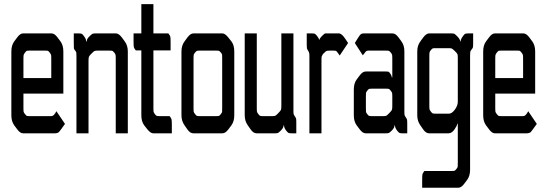

<svg xmlns="http://www.w3.org/2000/svg" viewBox="-20 -636 2589 916"><path d="M249 -105.5 290 -44.9 272.5 -20.5Q261.7 -5.9 258.8 -3.9Q251 0 243.2 0Q243.2 0 89.8 0Q76.2 0 62.5 -18.6L47.9 -38.1Q34.2 -56.6 34.2 -85.9V-390.6Q34.2 -419.9 47.9 -438.5L62.5 -458Q76.2 -476.6 89.8 -476.6H225.6Q240.2 -476.6 253.9 -458L268.6 -438.5Q282.2 -419.9 282.2 -390.6V-189.5H91.8V-121.1Q91.8 -106.4 92.8 -102.5Q93.8 -98.6 99.1 -91.8Q104.5 -85 107.4 -83.5Q110.4 -82 120.1 -82H224.6Q231.4 -82 236.3 -86.9Q244.1 -94.7 249 -105.5ZM224.6 -263.7V-355.5Q224.6 -370.1 223.6 -374Q222.7 -377.9 217.3 -384.8Q211.9 -391.6 209.5 -393.1Q207 -394.5 196.3 -394.5H120.1Q109.4 -394.5 106.9 -393.1Q104.5 -391.6 99.1 -384.8Q93.8 -377.9 92.8 -373.5Q91.8 -369.1 91.8 -355.5V-263.7Z M332 -476.6H356.4Q367.2 -476.6 371.1 -474.1Q375 -471.7 381.8 -461.9Q391.6 -449.2 390.6 -438.5H393.6Q393.6 -450.2 406.2 -461.9Q417 -472.7 420.9 -474.6Q424.8 -476.6 435.5 -476.6H533.2Q546.9 -476.6 561.5 -457L575.2 -438.5Q589.8 -418.9 589.8 -390.6V0H532.2V-355.5Q532.2 -370.1 531.2 -374.5Q530.3 -378.9 524.9 -385.3Q519.5 -391.6 516.6 -393.1Q513.7 -394.5 502.9 -394.5H445.3Q434.6 -394.5 430.7 -392.6Q426.8 -390.6 416.5 -380.4Q406.2 -370.1 404.3 -365.2Q402.3 -360.4 402.3 -345.7V0H344.7V-365.2Q344.7 -379.9 344.2 -384.3Q343.8 -388.7 338.4 -395Q333 -401.4 332.5 -405.8Q332 -410.2 332 -430.7Z M711.9 -616.2V-476.6H783.2Q791 -466.8 792.5 -461.4Q793.9 -456.1 793.9 -433.6V-395.5H711.9V-121.1Q711.9 -106.4 712.9 -102.5Q713.9 -98.6 718.8 -91.8Q723.6 -85 726.6 -84Q728.5 -82 740.2 -82H789.1Q796.9 -72.3 798.3 -66.9Q799.8 -61.5 799.8 -39.1V0H710.9Q698.2 0 682.6 -19.5L668 -38.1Q654.3 -55.7 654.3 -86.9V-395.5H627.9Q620.1 -405.3 618.7 -410.6Q617.2 -416 617.2 -437.5V-476.6H654.3V-616.2Z M902.3 -476.6H1041Q1053.7 -476.6 1069.3 -457L1084 -438.5Q1097.7 -420.9 1097.7 -390.6V-85.9Q1097.7 -56.6 1084 -38.1L1069.3 -18.6Q1055.7 0 1041 0H902.3Q886.7 0 874 -18.6L860.4 -38.1Q845.7 -58.6 845.7 -85.9V-390.6Q845.7 -418.9 860.4 -438.5L874 -457Q888.7 -476.6 902.3 -476.6ZM1040 -121.1V-355.5Q1040 -370.1 1039.6 -374.5Q1039.1 -378.9 1033.7 -385.3Q1028.3 -391.6 1025.4 -393.1Q1022.5 -394.5 1011.7 -394.5H932.6Q921.9 -394.5 918.9 -393.1Q916 -391.6 910.6 -385.3Q905.3 -378.9 904.3 -374.5Q903.3 -370.1 903.3 -355.5V-121.1Q903.3 -106.4 904.3 -102.5Q905.3 -98.6 910.6 -91.8Q916 -85 918.9 -83.5Q921.9 -82 932.6 -82H1011.7Q1022.5 -82 1025.4 -83.5Q1028.3 -85 1033.7 -91.8Q1039.1 -98.6 1039.6 -102.5Q1040 -106.4 1040 -121.1Z M1291 0H1204.1Q1188.5 0 1175.8 -18.6L1162.1 -38.1Q1147.5 -58.6 1147.5 -85.9V-476.6H1205.1V-121.1Q1205.1 -106.4 1206.1 -102.5Q1207 -98.6 1212.4 -91.8Q1217.8 -85 1220.7 -83.5Q1223.6 -82 1234.4 -82H1279.3Q1290 -82 1293.9 -84Q1297.9 -85.9 1308.1 -96.7Q1318.4 -107.4 1320.3 -111.8Q1322.3 -116.2 1322.3 -130.9V-476.6H1379.9V-110.4Q1379.9 -95.7 1380.9 -91.8Q1381.8 -87.9 1386.7 -81.1Q1391.6 -74.2 1392.6 -69.8Q1393.6 -65.4 1393.6 -51.8V0H1370.1Q1359.4 0 1355.5 -2.4Q1351.6 -4.9 1344.7 -13.7Q1335 -26.4 1335 -38.1H1333Q1333 -26.4 1320.3 -13.7Q1309.6 -2.9 1305.7 -1.5Q1301.8 0 1291 0Z M1443.4 -476.6H1466.8Q1477.5 -476.6 1481.4 -475.1Q1485.4 -473.6 1492.2 -464.8Q1502 -453.1 1502 -446.3H1503.9Q1503.9 -452.1 1516.6 -464.8Q1528.3 -476.6 1532.2 -476.6Q1538.1 -476.6 1543.9 -476.6H1596.7Q1610.4 -476.6 1627 -451.2L1640.6 -430.7L1600.6 -371.1L1593.8 -380.9Q1585.9 -392.6 1582 -393.6Q1579.1 -394.5 1572.3 -394.5H1551.8Q1540 -394.5 1535.2 -391.6Q1532.2 -389.6 1521.5 -378.9Q1519.5 -377 1514.6 -366.2Q1513.7 -363.3 1513.7 -345.7V0H1456.1V-364.3Q1456.1 -378.9 1455.1 -383.3Q1454.1 -387.7 1449.7 -394.5Q1445.3 -401.4 1444.3 -405.3Q1443.4 -409.2 1443.4 -422.9Z M1864.3 -38.1H1862.3Q1862.3 -26.4 1849.6 -13.7Q1838.9 -2.9 1835 -1.5Q1831.1 0 1820.3 0H1724.6Q1710 0 1696.3 -18.6L1681.6 -38.1Q1668 -56.6 1668 -85.9V-209Q1668 -238.3 1681.6 -256.8L1696.3 -276.4Q1710 -294.9 1724.6 -294.9H1820.3Q1831.1 -294.9 1834 -293.5Q1836.9 -292 1841.8 -285.2Q1848.6 -275.4 1849.6 -266.6H1851.6V-355.5Q1851.6 -370.1 1850.6 -374.5Q1849.6 -378.9 1844.2 -385.3Q1838.9 -391.6 1835.9 -393.1Q1833 -394.5 1822.3 -394.5H1736.3Q1729.5 -394.5 1725.6 -390.6Q1717.8 -380.9 1710.9 -372.1L1672.9 -430.7L1685.5 -451.2Q1695.3 -466.8 1698.2 -469.7Q1704.1 -476.6 1715.8 -476.6H1852.5Q1867.2 -476.6 1880.9 -458L1894.5 -439.5Q1909.2 -419.9 1909.2 -391.6V-105.5Q1909.2 -90.8 1910.2 -86.9Q1911.1 -83 1916 -76.2Q1920.9 -69.3 1921.9 -64.9Q1922.9 -60.5 1922.9 -46.9V0H1899.4Q1888.7 0 1884.8 -2.4Q1880.9 -4.9 1874 -13.7Q1864.3 -26.4 1864.3 -38.1ZM1725.6 -173.8V-121.1Q1725.6 -106.4 1726.1 -102.5Q1726.6 -98.6 1731.9 -91.8Q1737.3 -85 1740.2 -83.5Q1743.2 -82 1753.9 -82H1808.6Q1819.3 -82 1823.2 -84Q1827.1 -85.9 1837.4 -96.7Q1847.7 -107.4 1849.6 -111.8Q1851.6 -116.2 1851.6 -130.9V-173.8Q1851.6 -188.5 1850.6 -192.4Q1849.6 -196.3 1844.2 -203.1Q1838.9 -210 1835.9 -211.4Q1833 -212.9 1822.3 -212.9H1753.9Q1743.2 -212.9 1740.2 -211.4Q1737.3 -210 1731.9 -203.1Q1726.6 -196.3 1726.1 -192.4Q1725.6 -188.5 1725.6 -173.8Z M2057.6 -93.8H2122.1Q2135.7 -93.8 2149.9 -112.8Q2164.1 -131.8 2164.1 -151.4V-357.4Q2164.1 -372.1 2162.6 -377Q2161.1 -381.8 2150.4 -392.1Q2139.6 -402.3 2135.7 -404.3Q2131.8 -406.2 2121.1 -406.2H2057.6Q2046.9 -406.2 2043.9 -404.8Q2041 -403.3 2035.6 -397Q2030.3 -390.6 2029.3 -386.2Q2028.3 -381.8 2028.3 -367.2V-132.8Q2028.3 -118.2 2029.3 -114.3Q2030.3 -110.4 2035.6 -103.5Q2041 -96.7 2043.9 -95.2Q2046.9 -93.8 2057.6 -93.8ZM2004.9 179.7H2135.7Q2146.5 179.7 2149.4 178.2Q2152.3 176.8 2157.7 169.9Q2163.1 163.1 2163.6 159.2Q2164.1 155.3 2164.1 140.6V-45.9H2162.1Q2161.1 -37.1 2148.4 -18.6Q2135.7 0 2120.1 0H2027.3Q2011.7 0 1999 -18.6L1985.4 -38.1Q1970.7 -58.6 1970.7 -85.9V-390.6Q1970.7 -418.9 1985.4 -438.5L1999 -457Q2013.7 -476.6 2027.3 -476.6H2133.8Q2144.5 -476.6 2147.9 -474.6Q2151.4 -472.7 2162.1 -461.9Q2174.8 -449.2 2175.8 -438.5H2177.7Q2177.7 -448.2 2187.5 -461.9Q2194.3 -471.7 2198.2 -474.1Q2202.1 -476.6 2212.9 -476.6H2237.3V-429.7Q2237.3 -415 2236.3 -410.6Q2235.4 -406.2 2230 -399.9Q2224.6 -393.6 2223.6 -389.2Q2222.7 -384.8 2222.7 -370.1V173.8Q2222.7 203.1 2209 221.7L2194.3 241.2Q2180.7 259.8 2166 259.8H1994.1V221.7Q1994.1 200.2 1995.6 194.8Q1997.1 189.5 2004.9 179.7Z M2500 -105.5 2541 -44.9 2523.4 -20.5Q2512.7 -5.9 2509.8 -3.9Q2502 0 2494.1 0Q2494.1 0 2340.8 0Q2327.1 0 2313.5 -18.6L2298.8 -38.1Q2285.2 -56.6 2285.2 -85.9V-390.6Q2285.2 -419.9 2298.8 -438.5L2313.5 -458Q2327.1 -476.6 2340.8 -476.6H2476.6Q2491.2 -476.6 2504.9 -458L2519.5 -438.5Q2533.2 -419.9 2533.2 -390.6V-189.5H2342.8V-121.1Q2342.8 -106.4 2343.8 -102.5Q2344.7 -98.6 2350.1 -91.8Q2355.5 -85 2358.4 -83.5Q2361.3 -82 2371.1 -82H2475.6Q2482.4 -82 2487.3 -86.9Q2495.1 -94.7 2500 -105.5ZM2475.6 -263.7V-355.5Q2475.6 -370.1 2474.6 -374Q2473.6 -377.9 2468.3 -384.8Q2462.9 -391.6 2460.4 -393.1Q2458 -394.5 2447.3 -394.5H2371.1Q2360.4 -394.5 2357.9 -393.1Q2355.5 -391.6 2350.1 -384.8Q2344.7 -377.9 2343.8 -373.5Q2342.8 -369.1 2342.8 -355.5V-263.7Z"/></svg>

Font: Vancouver Drive
Style: Regular
Weight: 400
Designer: Valery Zaveryaev
Foundry: Cyreal (www.cyreal.org)
Version: Version 1.06